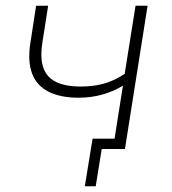

<svg xmlns="http://www.w3.org/2000/svg" viewBox="-20 -520 599 670"><path d="M314 130H276L303 -36H401L395 0H335ZM374 0 409 -221Q376 -201 337 -190Q298 -179 254 -179Q191 -179 149.5 -200Q108 -221 92 -263.5Q76 -306 86 -370L106 -500H148L128 -372Q115 -291 148 -254.5Q181 -218 261 -218Q306 -218 342 -228Q378 -238 415 -262L453 -500H495L416 0Z"/></svg>

Font: Mulish ExtraLight
Style: Italic
Weight: 200
Italic angle: -9°
Designer: Vernon Adams
Foundry: Vernon Adams
Version: Version 3.603